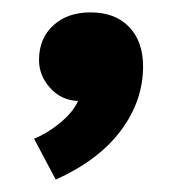

<svg xmlns="http://www.w3.org/2000/svg" viewBox="-20 -168 286 310"><path d="M35 56Q57 47 77.5 30Q98 13 106 -5Q79 -6 61 -26Q43 -46 43 -71Q43 -106 66 -127Q89 -148 126 -148Q166 -148 188.5 -124.5Q211 -101 211 -61Q211 -5 175 43Q139 91 70 122Z"/></svg>

Font: Niramit
Style: Bold
Weight: 700
Designer: Katatrad Aksorn Co.,Ltd.
Foundry: Cadson Demak Co.,Ltd.
Version: Version 1.001; ttfautohint (v1.6)